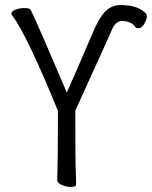

<svg xmlns="http://www.w3.org/2000/svg" viewBox="-20 -733 603 762"><path d="M358 -625Q382 -676 406.5 -695.5Q431 -715 468 -713L477 -712Q528 -710 559 -680Q563 -674 563 -668Q562 -655 552 -637.5Q542 -620 528 -621Q518 -621 514 -630Q498 -648 468 -650Q439 -651 423.5 -614Q408 -577 396 -552L279 -294Q279 -95 280 -74Q282 -25 282 -1Q282 9 260 9Q244 9 225.5 1Q207 -7 207 -19Q210 -108 210 -293Q86 -596 29 -671Q25 -677 25 -679Q25 -689 42.5 -695Q60 -701 76 -701Q98 -701 102 -694Q134 -627 245 -366Q275 -431 336 -575Q349 -606 358 -625Z"/></svg>

Font: Moon Stars Kai T HW
Style: Regular
Weight: 400
Designer: GuiWonder
Version: Version 1.101